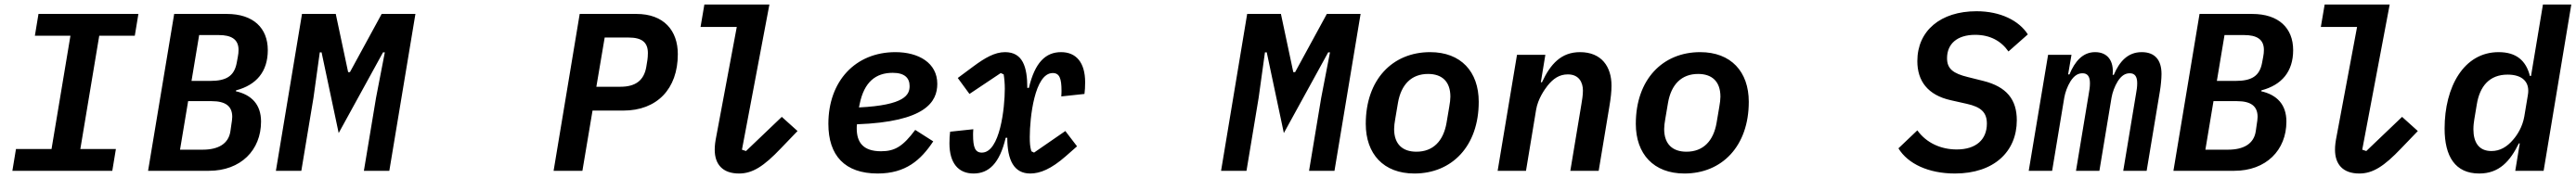

<svg xmlns="http://www.w3.org/2000/svg" viewBox="-20 -760 11446 792"><path d="M479 0 495 -97H337L421 -601H579L595 -698H151L135 -601H293L209 -97H51L35 0Z M638 0H908C1050 0 1140 -92 1140 -219C1140 -295 1098 -338 1028 -354L1029 -358C1120 -382 1170 -442 1170 -537C1170 -635 1106 -698 988 -698H754ZM780 -94 816 -310H920C982 -310 1012 -288 1012 -240C1012 -231 1010 -217 1008 -205L1004 -177C996 -120 950 -94 880 -94ZM831 -400 865 -604H952C1007 -604 1040 -586 1040 -538C1040 -529 1039 -517 1037 -508L1032 -481C1021 -421 985 -400 914 -400Z M1597 0H1710L1826 -698H1676L1535 -439H1527L1472 -698H1322L1206 0H1319L1373 -325L1401 -527H1409L1485 -168L1682 -527H1690L1651 -325Z M2568 0 2613 -268H2750C2899 -268 2992 -364 2992 -519C2992 -624 2930 -698 2808 -698H2556L2440 0ZM2667 -593H2773C2832 -593 2859 -572 2859 -524C2859 -513 2858 -500 2857 -494L2852 -463C2842 -403 2805 -374 2737 -374H2630Z M3264 12C3324 12 3374 -20 3450 -100L3524 -177L3454 -240L3295 -88L3277 -94L3399 -740H3110L3093 -640H3254L3164 -159C3158 -129 3156 -112 3156 -94C3156 -30 3190 12 3264 12Z M3880 12C4005 12 4072 -48 4127 -131L4047 -182C3993 -110 3958 -87 3895 -87C3814 -87 3787 -128 3787 -189C3787 -193 3787 -199 3788 -207C4093 -218 4145 -307 4145 -387C4145 -480 4062 -528 3959 -528C3781 -528 3661 -399 3661 -209C3661 -68 3734 12 3880 12ZM3947 -436C4000 -436 4022 -413 4022 -377C4022 -339 4002 -292 3797 -282L3800 -297C3820 -395 3871 -436 3947 -436Z M4306 12C4374 12 4422 -33 4449 -147H4456C4456 -47 4486 12 4558 12C4602 12 4651 -8 4716 -65L4766 -109L4714 -177L4575 -81L4563 -87C4557 -108 4556 -123 4556 -151C4556 -235 4577 -435 4658 -435C4688 -435 4697 -411 4697 -356C4697 -353 4697 -343 4696 -331L4799 -342C4801 -358 4802 -373 4802 -394C4802 -482 4762 -528 4695 -528C4627 -528 4579 -483 4552 -369H4545C4545 -462 4525 -528 4446 -528C4400 -528 4356 -502 4306 -465L4236 -413L4288 -342L4427 -435L4440 -429C4443 -411 4445 -388 4445 -365C4445 -281 4424 -81 4343 -81C4313 -81 4304 -105 4304 -160C4304 -163 4304 -173 4305 -185L4202 -174C4200 -158 4199 -143 4199 -122C4199 -34 4239 12 4306 12Z M5797 0H5910L6026 -698H5876L5735 -439H5727L5672 -698H5522L5406 0H5519L5573 -325L5601 -527H5609L5685 -168L5882 -527H5890L5851 -325Z M6265 12C6432 12 6551 -110 6551 -307C6551 -441 6472 -528 6335 -528C6168 -528 6049 -406 6049 -209C6049 -75 6128 12 6265 12ZM6274 -85C6213 -85 6175 -118 6175 -186C6175 -198 6177 -215 6180 -231L6192 -302C6206 -384 6252 -431 6326 -431C6387 -431 6425 -398 6425 -330C6425 -318 6423 -301 6420 -285L6408 -214C6394 -132 6348 -85 6274 -85Z M6761 0 6806 -272C6814 -320 6843 -361 6857 -379C6882 -410 6909 -429 6947 -429C6996 -429 7014 -394 7014 -357C7014 -336 7010 -313 7007 -295L6958 0H7084L7131 -283C7138 -324 7141 -353 7141 -379C7141 -463 7097 -528 7001 -528C6918 -528 6870 -476 6832 -394H6827L6847 -516H6721L6635 0Z M7465 12C7632 12 7751 -110 7751 -307C7751 -441 7672 -528 7535 -528C7368 -528 7249 -406 7249 -209C7249 -75 7328 12 7465 12ZM7474 -85C7413 -85 7375 -118 7375 -186C7375 -198 7377 -215 7380 -231L7392 -302C7406 -384 7452 -431 7526 -431C7587 -431 7625 -398 7625 -330C7625 -318 7623 -301 7620 -285L7608 -214C7594 -132 7548 -85 7474 -85Z M8667 12C8840 12 8942 -85 8942 -225C8942 -317 8897 -374 8793 -400L8725 -417C8659 -433 8632 -454 8632 -501C8632 -564 8676 -605 8757 -605C8823 -605 8872 -578 8905 -531L8991 -607C8952 -668 8870 -710 8763 -710C8603 -710 8500 -623 8500 -488C8500 -401 8545 -337 8649 -314L8720 -298C8783 -284 8809 -260 8809 -210C8809 -139 8761 -95 8675 -95C8606 -95 8541 -123 8500 -180L8416 -100C8458 -31 8550 12 8667 12Z M9099 0 9153 -326C9157 -348 9166 -375 9181 -399C9198 -425 9215 -434 9234 -434C9256 -434 9267 -420 9267 -390C9267 -375 9265 -359 9262 -344L9205 0H9309L9363 -326C9367 -348 9376 -375 9391 -399C9408 -425 9425 -434 9444 -434C9466 -434 9477 -420 9477 -390C9477 -375 9475 -359 9472 -344L9415 0H9519L9578 -355C9582 -379 9585 -410 9585 -431C9585 -494 9555 -528 9497 -528C9435 -528 9398 -486 9373 -427H9368C9374 -491 9344 -528 9290 -528C9235 -528 9200 -487 9176 -429H9170L9185 -516H9081L8995 0Z M9638 0H9908C10050 0 10140 -92 10140 -219C10140 -295 10098 -338 10028 -354L10029 -358C10120 -382 10170 -442 10170 -537C10170 -635 10106 -698 9988 -698H9754ZM9780 -94 9816 -310H9920C9982 -310 10012 -288 10012 -240C10012 -231 10010 -217 10008 -205L10004 -177C9996 -120 9950 -94 9880 -94ZM9831 -400 9865 -604H9952C10007 -604 10040 -586 10040 -538C10040 -529 10039 -517 10037 -508L10032 -481C10021 -421 9985 -400 9914 -400Z M10464 12C10524 12 10574 -20 10650 -100L10724 -177L10654 -240L10495 -88L10477 -94L10599 -740H10310L10293 -640H10454L10364 -159C10358 -129 10356 -112 10356 -94C10356 -30 10390 12 10464 12Z M11157 0H11283L11406 -740H11280L11227 -422H11222C11205 -490 11162 -528 11083 -528C10928 -528 10843 -373 10843 -188C10843 -64 10890 12 10997 12C11086 12 11134 -43 11173 -122H11177ZM11051 -88C10994 -88 10971 -128 10971 -185C10971 -201 10973 -217 10975 -229L10986 -295C10999 -376 11042 -428 11123 -428C11190 -428 11223 -394 11213 -337L11197 -241C11189 -196 11167 -161 11148 -139C11120 -106 11089 -88 11051 -88Z"/></svg>

Font: IBM Plex Mono SmBld
Style: Italic
Weight: 600
Italic angle: -9.5°
Monospace: yes
Designer: Mike Abbink, Paul van der Laan, Pieter van Rosmalen
Foundry: Bold Monday
Version: Version 2.004